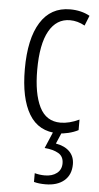

<svg xmlns="http://www.w3.org/2000/svg" viewBox="-55 -577 440 851"><g transform="rotate(5 165.0 -151.0)"><path d="M217 10Q130 10 87.5 -60.5Q45 -131 45 -261Q45 -396 90.5 -469Q136 -542 222 -542Q272 -542 310 -521L292 -476Q260 -494 226 -494Q166 -494 133 -435.5Q100 -377 100 -262Q100 -157 129.5 -97.5Q159 -38 223 -38Q262 -38 306 -59V-12Q287 -2 262.5 4Q238 10 217 10ZM294 141Q294 188 263.5 214Q233 240 180 240Q150 240 129 234V195Q151 201 174 201Q207 201 227.5 185Q248 169 248 141Q248 110 224.5 96.5Q201 83 163 80L197 0H235L211 56Q251 63 272.5 85Q294 107 294 141Z"/></g></svg>

Font: Noto Sans Sinhala ExtraCondensed Light
Style: Regular
Weight: 300
Width: 2
Designer: Jelle Bosma - Monotype Design Team
Foundry: Monotype Imaging Inc.
Version: Version 2.006; ttfautohint (v1.8.4.7-5d5b)